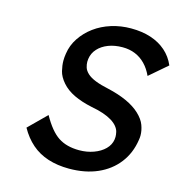

<svg xmlns="http://www.w3.org/2000/svg" viewBox="-107 -806 860 912"><g transform="rotate(15 323.5 -350.0)"><path d="M313 10Q256 10 209.5 -5Q163 -20 128 -50.5Q93 -81 68 -126L154 -211Q193 -141 234 -114Q275 -87 337 -87Q375 -87 408 -99Q441 -111 462 -132Q483 -153 487 -180Q488 -187 488 -193Q488 -204 485 -217Q482 -230 471.5 -243Q461 -256 443 -267Q425 -278 400 -286.5Q375 -295 342 -301Q290 -312 252.5 -330Q215 -348 191.5 -375Q168 -402 161.5 -429Q155 -456 155 -479Q155 -496 158 -514Q164 -556 188 -592Q212 -628 248 -654.5Q284 -681 330 -695.5Q376 -710 427 -710Q481 -710 524 -696Q567 -682 598.5 -654.5Q630 -627 647 -587L560 -512Q545 -545 523 -567.5Q501 -590 473 -601.5Q445 -613 411 -613Q372 -613 341 -601Q310 -589 290.5 -567.5Q271 -546 267 -517Q266 -510 266 -503Q266 -490 270.5 -475.5Q275 -461 289.5 -447.5Q304 -434 330.5 -423.5Q357 -413 395 -405Q448 -393 488.5 -374.5Q529 -356 555.5 -331Q582 -306 591.5 -280Q601 -254 601 -230Q601 -219 599 -208Q589 -141 551 -92Q513 -43 452.5 -16.5Q392 10 313 10Z"/></g></svg>

Font: Lexend
Style: Italic
Weight: 400
Italic angle: -8.13011°
Designer: Bonnie Shaver-Troup, Thomas Jockin
Foundry: Lexend
Version: Version 1.007